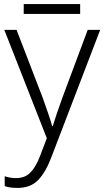

<svg xmlns="http://www.w3.org/2000/svg" viewBox="-20 -678 510 939"><path d="M1 -532H61L188 -202Q204 -157 216 -122.5Q228 -88 235 -61H238Q253 -111 285 -200L409 -532H470L230 94Q203 165 166 203Q129 241 66 241Q47 241 31.5 239Q16 237 3 232V184Q15 188 29 190.5Q43 193 59 193Q101 193 127.5 167Q154 141 175 87L209 -2ZM372 -658V-610H96V-658Z"/></svg>

Font: Noto Sans Light
Style: Regular
Weight: 300
Designer: Monotype Design Team
Foundry: Monotype Imaging Inc.
Version: Version 2.007